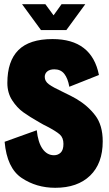

<svg xmlns="http://www.w3.org/2000/svg" viewBox="-20 -884 519 914"><path d="M2 -209 155 -264Q161 -206 182.5 -175.5Q204 -145 237 -145Q256 -145 269 -157.5Q282 -170 282 -199Q282 -228 265 -243.5Q248 -259 202 -283Q196 -286 187 -290.5Q178 -295 165 -303Q121 -328 91 -349.5Q61 -371 38 -406.5Q15 -442 15 -489Q15 -593 67.5 -645.5Q120 -698 230 -698Q417 -698 451 -527L310 -471Q303 -511 286 -532.5Q269 -554 239 -554Q217 -554 205 -544Q193 -534 193 -518Q193 -497 213 -482.5Q233 -468 278 -447Q322 -426 344 -413Q398 -381 433.5 -334.5Q469 -288 469 -211Q469 -106 409 -48Q349 10 243 10Q153 10 83 -37Q13 -84 2 -209ZM85 -864H196L235 -811L273 -864H386L296 -741H175Z"/></svg>

Font: Decalotype Black
Style: Regular
Weight: 900
Designer: Alfredo Marco Pradil
Foundry: Alfredo Marco Pradil
Version: Version 1.0